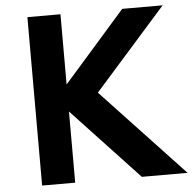

<svg xmlns="http://www.w3.org/2000/svg" viewBox="-56 -881 937 937"><g transform="rotate(-5 412.5 -412.5)"><path d="M112.5 0V-825H274.5V-481L577 -825H775L423 -428L825 0H601L274.5 -348.5V0Z"/></g></svg>

Font: Spartan Thin
Style: Bold
Weight: 700
Version: Version 1.004